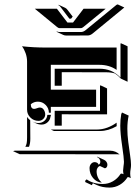

<svg xmlns="http://www.w3.org/2000/svg" viewBox="-20 -684 626 869"><path d="M39.1 0 46.9 -2H478.5Q491 -2 502.2 2.7Q513.4 7.3 521.5 15.6L517.8 14.6Q513.4 13.9 508.5 14.2L69.1 13.9ZM79.6 -474.6Q132.1 -468.8 187.5 -468.8H507.8V-367.7Q474.6 -390.6 429.7 -390.6H210V-278.3H415V-200.2H210V-173.8H201.2Q201.2 -194.3 186.5 -209.1Q171.9 -223.9 151.4 -223.9Q133.3 -223.9 119.4 -212.2Q119.4 -191.4 134.5 -191.2Q139.6 -191.2 147.3 -194.2Q155 -197.3 160.2 -197.3Q171.6 -197.3 178.1 -187.3Q184.6 -177.2 184.6 -166.3Q184.6 -154.1 175.7 -145.5Q166.7 -137 154.3 -137Q132.8 -137 117.7 -151.9Q102.5 -166.7 102.5 -187.7V-405.3Q102.5 -424.3 96.1 -442.7Q89.6 -461.2 79.6 -474.6ZM94.7 -19.5Q98.9 -26.9 100.7 -35.8Q102.5 -44.7 102.5 -62.5V-154.8Q108.4 -146 116.7 -139.6L117.2 -55.7Q117.2 -35.2 111.3 -19.5ZM127.9 -132.8V-133.1Q140.4 -127.2 154.3 -127.2Q170.2 -127.2 181.8 -137.8Q193.4 -148.4 194.3 -164.1H210V-157.5H208.5Q207.5 -141.8 195.8 -131Q184.1 -120.1 168 -120.1Q155 -120.1 142.1 -126.2ZM137.5 -644.5H237.5L285.2 -582H310.5Q357.9 -644.3 358.2 -644.5H458.3L357.7 -562Q351.1 -556.6 346.7 -556.6H249Q244.4 -556.6 238 -562ZM210 -97.7H418Q442.6 -97.7 465.9 -106.4Q489.3 -115.2 507.8 -128.9Q507.8 -121.1 508.1 -113Q470.7 -91.1 432.1 -91.1H224.1ZM227.5 -115.2V-182.6H432.6V-295.9L434.6 -297.9L464.6 -283.7V-166.5L259.5 -166.7V-115.2ZM227.5 -295.9V-373H429.7Q458.5 -373 481.7 -363.4Q504.9 -353.8 525.4 -333V-486.3L527.3 -488.3L557.4 -474.4V-314L527.3 -328.1Q513.9 -342.5 500 -351.6Q481.9 -356.9 459.7 -356.9L259.5 -357.2V-295.9ZM236.1 -540 237.1 -541.7Q242.9 -539.1 249 -539.1H346.7Q357.7 -539.1 369.1 -548.8L507.3 -662.1L512.7 -664.1L542.7 -650.1L400.1 -533Q388.7 -523.4 377 -523.4L279.1 -523.2Q272.5 -523.2 266.1 -526.1ZM244.1 -660.9 245.4 -662.4 275.4 -648.4Q280.5 -646 284.9 -640.1L307.6 -610.6L309.1 -609.1L301.8 -599.6H293.9L253.4 -653.1Q249.3 -658.7 244.1 -660.9ZM365.2 135.5Q366.9 131.3 372.3 127.9Q401.4 148.7 445.3 148.7Q470 148.7 491 136.6Q512 124.5 525.4 103.5Q525.9 102.5 526.9 102.1Q527.8 101.6 528.6 101.6H529.3Q533.2 101.6 539.1 104.5Q537.1 94.7 537.1 87.9Q537.1 83 539.1 67.4Q541 55.7 541 48.1Q541 31.5 532.7 -24.4Q524.4 -80.3 524.4 -115.2Q524.4 -142.3 528.8 -167.5L532.2 -174.8L562.3 -160.9Q556.4 -132.6 556.4 -101.1Q556.4 -74 560.5 -41.6Q564.7 -9.3 568.8 18.4Q573 46.1 573 62Q573 72 571.2 82Q569.3 92 569.3 101.6Q569.3 112.5 572 122.1Q570.3 120.8 568.1 120.1Q562.7 117.7 559.8 117.4Q557.6 117.4 556.9 118.7Q543.5 139.9 522.1 152.5Q500.7 165 475.6 165Q442.9 165 418.2 153.6L400.9 145.5Q396.5 148.9 396.5 154.3L366.5 140.4ZM385.3 77.1Q385.3 65.7 392.1 57.7Q398.9 49.8 408.7 49.8Q414.1 49.8 419.4 52.6Q424.8 55.4 426 61.3Q429.4 60.3 431.8 56.6Q434.1 53 434.1 47.9Q434.1 40.8 429.8 35Q425.5 29.3 418.5 26.4L420.7 25.4L450.9 39.3Q457.8 42.5 461.9 48.6Q466.1 54.7 466.1 61.8Q466.1 68.4 462.6 73Q459.2 77.6 454.3 77.6L431.9 67.1Q425.3 69.6 421.3 76Q417.2 82.5 417.2 91.3Q417.2 106 423 118.8Q428.7 131.6 438.5 140.4L440.4 142.6Q417 140.6 401.1 121.7Q385.3 102.8 385.3 77.1Z"/></svg>

Font: AgreloyS1
Style: Medium
Weight: 400
Designer: gluk
Foundry: gluk
Version: Version 0.27